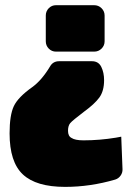

<svg xmlns="http://www.w3.org/2000/svg" viewBox="-20 -525 511 743"><path d="M17.1 -8.8Q17.1 -79.1 33.4 -114Q49.8 -148.9 105 -188Q141.6 -214.4 173.8 -268.1Q185.1 -288.1 209 -288.1H335.9Q361.3 -288.1 372.1 -265.9Q382.8 -243.7 382.8 -214.8Q382.8 -172.9 364.5 -147.7Q346.2 -122.6 305.2 -92.8Q260.3 -58.6 252 -48.8Q243.2 -38.6 243.2 -19Q243.2 2 256.8 8.8Q270.5 18.1 303.2 18.1Q365.2 18.1 428.2 7.8L449.2 3.9L454.1 129.9Q454.6 143.6 446.5 154.8Q438.5 166 425.8 169.9Q329.1 198.2 231.9 198.2Q120.1 198.2 68.6 150.1Q17.1 102.1 17.1 -8.8ZM384.8 -464.8V-365.2Q384.8 -348.6 373 -336.9Q361.3 -325.2 344.2 -325.2H196.8Q180.2 -325.2 168.7 -336.9Q157.2 -348.6 157.2 -365.2V-464.8Q157.2 -481.4 168.7 -493.2Q180.2 -504.9 196.8 -504.9H344.2Q361.3 -504.9 373 -493.2Q384.8 -481.4 384.8 -464.8Z"/></svg>

Font: Don José
Style: Regular
Weight: 900
Designer: Cristian Tournier
Version: Version 1.000